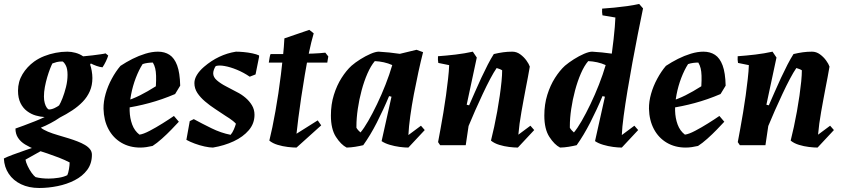

<svg xmlns="http://www.w3.org/2000/svg" viewBox="-51 -732 4250 968"><path d="M146.7 215.8Q94.5 215.8 55.1 196.8Q15.6 177.9 -6.9 144.1Q-29.5 110.4 -31.5 67Q-16.1 59 13.5 48Q43.2 37 76.5 25.5Q109.8 14 138.7 4.5Q167.6 -5 182.9 -10L202.4 3L77.5 72.9Q79.6 86.4 88.3 104.8Q97 123.1 108.1 138.8Q119.3 154.4 128.3 160.9Q143.7 164.9 160.3 166.6Q176.8 168.4 194.4 168.4Q218 168.4 244.2 164.3Q270.4 160.3 288.3 151.1Q293.4 140.6 296.8 120.3Q300.1 100.1 300.1 87Q274.9 74 246 62.7Q217.1 51.5 187.1 41.4Q157 31.4 127.4 21.9Q98.9 10.5 75.9 -3.4Q53 -17.3 40 -37.1Q26.9 -56.9 26.9 -83.9Q41.3 -88.9 69 -99.1Q96.7 -109.4 126.2 -121.1Q155.7 -132.9 174 -141.9Q152.7 -142.9 129.4 -149.6Q106.1 -156.3 85.6 -171.6Q65 -186.8 52.4 -212.3Q39.8 -237.8 39.8 -274.7Q39.8 -320.4 62.5 -358Q85.3 -395.5 121.2 -421.6Q145 -438.5 172.4 -449.2Q199.8 -460 229.4 -465.7Q259 -471.5 288.6 -471.5Q308.4 -471.5 329.6 -465.8Q350.9 -460 368.2 -448Q393 -450 416.4 -453Q439.8 -456 457.5 -458.5Q475.3 -461 481.2 -463L494.6 -452Q491.1 -440 483.2 -423.3Q475.3 -406.6 465.8 -392.6Q452.9 -393.6 435.9 -399.6Q418.9 -405.6 406.9 -412.1L403.4 -406.1Q407.9 -394.6 411.4 -374.9Q414.8 -355.1 414.8 -338.7Q414.8 -301.9 401.9 -272.3Q388.9 -242.7 366.1 -219.1Q343.4 -195.4 313.5 -175.7Q283.6 -155.9 250.7 -139.3Q239.5 -131.5 227.5 -124.3Q215.6 -117.1 203.6 -110.9Q191.6 -104.7 179.4 -98.8Q167.2 -92.9 154.9 -88.2Q167.8 -77.7 190.7 -68.1Q213.6 -58.6 241.5 -50.6Q269.3 -42.6 296.5 -34.1Q319 -27.1 339.8 -19Q360.6 -11 376.9 -1.4Q393.3 8.2 402.8 20.3Q412.4 32.5 412.4 48.2Q412.4 92.7 388.6 124.7Q364.8 156.6 325.4 176.7Q286 196.9 239.2 206.3Q192.4 215.8 146.7 215.8ZM195 -180.1Q209.3 -180.1 224.3 -187.3Q239.3 -194.6 246.9 -200.6Q254.3 -212.3 264.1 -237.1Q273.9 -262 281.7 -293.1Q289.5 -324.3 289.5 -354.7Q289.5 -385.7 280.7 -402.2Q271.8 -418.8 264 -422.1Q246.7 -422.1 235 -419.1Q223.3 -416.1 213.1 -412.1Q208.6 -403.8 201.3 -385.1Q194.1 -366.5 187 -342.7Q180 -318.9 175.2 -293.5Q170.5 -268 170.5 -245.5Q170.5 -226.3 174.7 -211.9Q178.8 -197.4 184.6 -189.5Q190.3 -181.5 195 -180.1Z M656.2 12Q602.2 12 560.7 -12.5Q519.2 -37 495.8 -81.1Q472.3 -125.3 470.9 -183.9Q470.4 -220 481.5 -259.1Q492.6 -298.3 512.6 -335.1Q532.5 -372 556.3 -399.9Q584.9 -418.9 616.9 -435.1Q649 -451.2 682.3 -461.4Q715.7 -471.5 745.4 -471.5Q779.3 -471.5 803.8 -455.5Q828.2 -439.5 842.1 -402.4Q856 -365.3 857.5 -300.1L831.8 -257.9Q766.2 -229.9 701.5 -212.5Q636.9 -195 575.1 -186.3L575.5 -220Q617.6 -232.7 655.1 -251.5Q692.6 -270.3 734.8 -297.1Q736.7 -328.8 735.9 -350.4Q735.2 -372.1 731.4 -387.6Q727.7 -403.1 719.6 -416.6Q707.6 -416.6 693.8 -414.8Q679.9 -413 668 -408.9Q649.3 -379.7 633.7 -339.2Q618.2 -298.6 609.9 -255.2Q601.7 -211.8 602.6 -173.4Q603.6 -136.4 615.3 -104.4Q627 -72.4 652.1 -53.2Q672 -55.8 703.7 -72.5Q735.4 -89.1 768.7 -110Q802.1 -130.9 825.9 -147.4L850.7 -118.3Q836.3 -102.8 813.5 -79.1Q790.7 -55.4 765.2 -32.7Q739.7 -9.9 718.2 3.8Q702.6 7.4 687 9.7Q671.4 12 656.2 12Z M1022.6 12Q1005.7 12 980.5 6.5Q955.4 1 931 -8Q906.6 -17 888.7 -27L905.7 -121.4L926 -131.4Q967.2 -108.9 1015.2 -85.4Q1063.1 -61.8 1111.7 -52.3Q1121.3 -63.6 1128.1 -79.6Q1134.9 -95.5 1138.4 -108.3Q1131.8 -115.5 1123.3 -122.4Q1114.9 -129.3 1105.2 -135.6Q1095.5 -142 1085.7 -148.1Q1061 -164.8 1033.9 -182.5Q1006.7 -200.2 982.9 -220.5Q959 -240.7 944 -263.4Q929.1 -286.2 929.1 -313Q929.1 -333.4 941.8 -354.3Q954.5 -375.3 977.6 -395.1Q1014.3 -426.6 1054.4 -445.5Q1094.4 -464.5 1138.5 -471.5Q1155.4 -471.5 1177.7 -469.5Q1200 -467.5 1221.4 -463Q1242.7 -458.5 1255.1 -452.5V-445L1237.4 -356.8L1208.1 -345.3Q1177.1 -366.5 1143.3 -380.4Q1109.5 -394.3 1081.6 -399.1Q1068.6 -401.5 1057.6 -401.6Q1046.6 -401.7 1036.9 -399.1Q1030.9 -390.9 1027.4 -380.6Q1023.9 -370.4 1023.9 -362.2Q1023.9 -343 1042.5 -327Q1061 -310.9 1088.7 -296.6Q1116.4 -282.2 1143 -268Q1166.4 -256.5 1186.5 -239.4Q1206.5 -222.4 1219.3 -201Q1232.1 -179.7 1232.1 -153.3Q1232.1 -109.4 1203.5 -75.7Q1174.9 -42 1127.3 -19.7Q1079.6 2.5 1022.6 12Z M1444 12Q1425.4 12 1399.7 8.9Q1373.9 5.9 1348.9 -1.7Q1323.9 -9.2 1306.9 -23.1Q1314.4 -53.1 1322.2 -90.6Q1329.9 -128.2 1337.7 -171.7Q1345.4 -215.2 1352.5 -261.9Q1359.5 -308.7 1365.3 -356.4Q1371.1 -404.1 1375.9 -450.3Q1380.7 -496.4 1382.8 -538.5L1508.4 -581.5L1530.6 -563.9Q1518.1 -521.2 1506.8 -467.2Q1495.6 -413.2 1485.8 -354.8Q1476 -296.4 1467.6 -240.6Q1459.3 -184.8 1453.2 -137Q1447 -89.2 1443.9 -57.8L1550.8 -125.1L1568.4 -100ZM1304.2 -416.5Q1306.2 -429.5 1308.2 -441.5Q1310.2 -453.5 1313.2 -459.5Q1340.2 -459.5 1376.5 -459.5Q1412.8 -459.5 1452.2 -460Q1491.6 -460.5 1527.9 -462Q1564.1 -463.5 1589.1 -466.5L1604.1 -447.5L1599.1 -416.5Z M1696.6 12Q1667.9 -2.8 1642.6 -42.1Q1617.3 -81.3 1617.3 -149.5Q1617.3 -206 1632.3 -253.8Q1647.2 -301.7 1671.1 -339.2Q1695 -376.7 1721.2 -400.6Q1740.4 -417.3 1766.3 -433.5Q1792.2 -449.7 1817.4 -460.6Q1842.7 -471.5 1858.4 -471.5Q1884.9 -470.1 1911.9 -467.3Q1938.9 -464.6 1964.8 -460.6L2048.9 -481L2082 -469Q2070.3 -423.3 2058.4 -368.6Q2046.5 -313.9 2035.6 -256.8Q2024.7 -199.6 2017.4 -146.4Q2010 -93.2 2008 -51.1L2071.3 -98.2L2090.4 -76.3L2007.9 12Q1989.3 12 1963.8 8.7Q1938.3 5.3 1913.9 -2Q1889.4 -9.2 1872.9 -20.5L1922.8 -244.5L1910.6 -247.5Q1896.8 -214.2 1881.1 -180.4Q1865.4 -146.5 1849 -114.3Q1832.6 -82 1815.1 -53Q1797.6 -24 1780.3 0Q1761.6 4.5 1740 8Q1718.4 11.5 1696.6 12ZM1766.5 -64.2Q1783.8 -84.5 1805.4 -121.9Q1827 -159.3 1849.8 -206.8Q1872.7 -254.3 1892.7 -305.4Q1912.8 -356.5 1926.6 -403.9Q1906.9 -412.9 1883.8 -418Q1860.8 -423 1838.6 -423.9Q1818.4 -399.9 1801.5 -361.3Q1784.6 -322.7 1772.2 -276.5Q1759.7 -230.2 1752.9 -183.1Q1746 -136 1746 -96.4Q1746 -94.3 1746 -92.3Q1746 -90.3 1746 -87.8Q1749.6 -81.5 1755.2 -75.2Q1760.9 -68.9 1766.5 -64.2Z M2559.9 12Q2541.3 12 2516.1 8.9Q2490.8 5.9 2466.1 -1.7Q2441.4 -9.2 2424.3 -23.1Q2432.4 -54.8 2440.5 -92.6Q2448.6 -130.3 2455.9 -170.6Q2463.1 -211 2468.7 -249.6Q2474.2 -288.2 2477.5 -321.3Q2480.7 -354.5 2480.7 -377.5Q2476.1 -380.7 2468.4 -383.8Q2460.7 -387 2452.9 -389Q2438.6 -368.4 2420.4 -334.1Q2402.2 -299.8 2382.8 -258.3Q2363.4 -216.8 2344.8 -175Q2326.3 -133.1 2311.4 -96.8L2297.1 0H2168.1L2157.6 -15.5Q2163.1 -44.3 2170.1 -82.9Q2177.1 -121.5 2184.4 -164.7Q2191.7 -207.8 2197.6 -251Q2203.4 -294.3 2207.9 -333.7Q2212.5 -373.2 2213.5 -403.6L2158.8 -414.7Q2155.8 -430.5 2157.2 -448.5Q2199.8 -451.5 2245.8 -456.9Q2291.7 -462.4 2332.8 -471.5L2352.8 -441.8L2301.9 -204L2314.1 -201Q2328.4 -233.2 2343.8 -268.7Q2359.2 -304.1 2375.6 -339.5Q2392.1 -374.9 2408 -405.7Q2423.9 -436.6 2438.6 -459.5Q2464 -465.5 2485.9 -468.5Q2507.8 -471.5 2531.9 -471.5Q2553.4 -471.5 2571.8 -458.2Q2590.1 -444.9 2602.9 -427.2Q2615.7 -409.5 2620.1 -396.2Q2616.2 -371.3 2610.7 -343.7Q2605.2 -316.1 2599.9 -287.7Q2594.7 -259.2 2589.2 -230.8Q2583.6 -199.7 2578 -168.8Q2572.4 -138 2568.6 -109.2Q2564.9 -80.4 2562.4 -53L2623.2 -98.2L2642.3 -76.3Z M2772.6 12Q2743.9 -2.8 2718.6 -42.1Q2693.3 -81.3 2693.3 -149.5Q2693.3 -206 2708.3 -253.8Q2723.2 -301.7 2747.1 -339.2Q2771 -376.7 2797.2 -400.6Q2816.4 -416.8 2842.3 -433.3Q2868.2 -449.7 2893.4 -460.6Q2918.7 -471.5 2934.4 -471.5Q2959.3 -470.1 2984.2 -467.6Q3009.1 -465.1 3033.5 -461.6Q3039 -500 3042.5 -534Q3046 -568 3048.6 -596Q3051.1 -624 3051.6 -643.7L2986.4 -654.7Q2983.4 -670.5 2984.8 -688.5Q3013.6 -690.6 3046.2 -693.6Q3078.9 -696.7 3111.6 -701.3Q3144.2 -705.9 3171.4 -712L3191 -689.7Q3178.5 -630.2 3164.7 -559.8Q3150.9 -489.3 3137.3 -416Q3123.8 -342.7 3112.4 -274Q3101.1 -205.4 3093.3 -147.6Q3085.5 -89.8 3084 -51.1L3147.3 -98.2L3166.4 -76.3L3083.9 12Q3065.3 12 3039.8 8.7Q3014.3 5.3 2989.9 -2Q2965.4 -9.2 2948.9 -20.5L2998.8 -244.5L2986.6 -247.5Q2972.8 -214.2 2957.1 -180.4Q2941.4 -146.5 2925 -114.5Q2908.6 -82.6 2891.1 -53.3Q2873.6 -24 2856.3 0Q2837.6 4.5 2816 8Q2794.4 11.5 2772.6 12ZM2842.5 -64.2Q2859.8 -84.5 2881.4 -121.9Q2903 -159.3 2925.8 -206.8Q2948.7 -254.3 2968.7 -305.4Q2988.8 -356.5 3002.6 -403.9Q2982.9 -412.9 2959.8 -418Q2936.8 -423 2914.6 -423.9Q2894.4 -400.4 2877.5 -361.3Q2860.6 -322.3 2848.2 -275.8Q2835.7 -229.2 2828.9 -182.6Q2822 -136 2822 -96.9Q2822 -94.3 2822 -92.3Q2822 -90.3 2822 -87.8Q2825.6 -81.5 2831.2 -75.2Q2836.9 -68.9 2842.5 -64.2Z M3406.2 12Q3352.2 12 3310.7 -12.5Q3269.2 -37 3245.8 -81.1Q3222.3 -125.3 3220.9 -183.9Q3220.4 -220 3231.5 -259.1Q3242.6 -298.3 3262.6 -335.1Q3282.5 -372 3306.3 -399.9Q3334.9 -418.9 3366.9 -435.1Q3399 -451.2 3432.3 -461.4Q3465.7 -471.5 3495.4 -471.5Q3529.3 -471.5 3553.8 -455.5Q3578.2 -439.5 3592.1 -402.4Q3606 -365.3 3607.5 -300.1L3581.8 -257.9Q3516.2 -229.9 3451.5 -212.5Q3386.9 -195 3325.1 -186.3L3325.5 -220Q3367.6 -232.7 3405.1 -251.5Q3442.6 -270.3 3484.8 -297.1Q3486.7 -328.8 3485.9 -350.4Q3485.2 -372.1 3481.4 -387.6Q3477.7 -403.1 3469.6 -416.6Q3457.6 -416.6 3443.8 -414.8Q3429.9 -413 3418 -408.9Q3399.3 -379.7 3383.7 -339.2Q3368.2 -298.6 3359.9 -255.2Q3351.7 -211.8 3352.6 -173.4Q3353.6 -136.4 3365.3 -104.4Q3377 -72.4 3402.1 -53.2Q3422 -55.8 3453.7 -72.5Q3485.4 -89.1 3518.7 -110Q3552.1 -130.9 3575.9 -147.4L3600.7 -118.3Q3586.3 -102.8 3563.5 -79.1Q3540.7 -55.4 3515.2 -32.7Q3489.7 -9.9 3468.2 3.8Q3452.6 7.4 3437 9.7Q3421.4 12 3406.2 12Z M4070.9 12Q4052.3 12 4027.1 8.9Q4001.8 5.9 3977.1 -1.7Q3952.4 -9.2 3935.3 -23.1Q3943.4 -54.8 3951.5 -92.6Q3959.6 -130.3 3966.9 -170.6Q3974.1 -211 3979.7 -249.6Q3985.2 -288.2 3988.5 -321.3Q3991.7 -354.5 3991.7 -377.5Q3987.1 -380.7 3979.4 -383.8Q3971.7 -387 3963.9 -389Q3949.6 -368.4 3931.4 -334.1Q3913.2 -299.8 3893.8 -258.3Q3874.4 -216.8 3855.8 -175Q3837.3 -133.1 3822.4 -96.8L3808.1 0H3679.1L3668.6 -15.5Q3674.1 -44.3 3681.1 -82.9Q3688.1 -121.5 3695.4 -164.7Q3702.7 -207.8 3708.6 -251Q3714.4 -294.3 3718.9 -333.7Q3723.5 -373.2 3724.5 -403.6L3669.8 -414.7Q3666.8 -430.5 3668.2 -448.5Q3710.8 -451.5 3756.8 -456.9Q3802.7 -462.4 3843.8 -471.5L3863.8 -441.8L3812.9 -204L3825.1 -201Q3839.4 -233.2 3854.8 -268.7Q3870.2 -304.1 3886.6 -339.5Q3903.1 -374.9 3919 -405.7Q3934.9 -436.6 3949.6 -459.5Q3975 -465.5 3996.9 -468.5Q4018.8 -471.5 4042.9 -471.5Q4064.4 -471.5 4082.8 -458.2Q4101.1 -444.9 4113.9 -427.2Q4126.7 -409.5 4131.1 -396.2Q4127.2 -371.3 4121.7 -343.7Q4116.2 -316.1 4110.9 -287.7Q4105.7 -259.2 4100.2 -230.8Q4094.6 -199.7 4089 -168.8Q4083.4 -138 4079.6 -109.2Q4075.9 -80.4 4073.4 -53L4134.2 -98.2L4153.3 -76.3Z"/></svg>

Font: Labrada
Style: Italic
Weight: 400
Italic angle: -7°
Designer: Mercedes Jáuregui
Foundry: Omnibus-Type Team
Version: Version 1.000